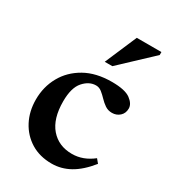

<svg xmlns="http://www.w3.org/2000/svg" viewBox="-168 -761 775 864"><g transform="rotate(30 219.0 -329.0)"><path d="M289 -442.5Q357.5 -442.5 385.8 -421.5Q414 -400.5 414 -376Q414 -351.5 397.5 -336.5Q381 -321.5 357.5 -321.5Q337 -321.5 321.2 -332.2Q305.5 -343 292.2 -357Q279 -371 265.2 -382Q251.5 -393 235 -393Q199.5 -393 170.8 -360.5Q142 -328 142 -257Q142 -167 183.2 -119.2Q224.5 -71.5 294 -71.5Q351.5 -71.5 402 -111.5L418.5 -91.5Q375 -37.5 330.5 -12.8Q286 12 236.5 12Q174.5 12 128.5 -16.2Q82.5 -44.5 57 -93.2Q31.5 -142 31.5 -203Q31.5 -269 61.8 -323.2Q92 -377.5 149.5 -410Q207 -442.5 289 -442.5ZM215 -504.5 286 -670H414V-654.5L254.5 -504.5Z"/></g></svg>

Font: Newsreader Text SemiBold
Style: Regular
Weight: 600
Designer: Hugues Gentile
Foundry: Production Type
Version: Version 1.001